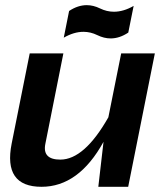

<svg xmlns="http://www.w3.org/2000/svg" viewBox="-20 -718 643 738"><path d="M575.2 -512.7 472.7 0H357.9L377.9 -172.9Q282.7 0 139.6 0Q-8.3 0 24.9 -166.5L94.2 -512.7H223.6L154.3 -165Q142.1 -104.5 211.9 -104.5Q304.2 -104.5 396.5 -267.1L445.8 -512.7ZM245.6 -675.8Q279.3 -698.2 313.5 -698.2Q338.9 -698.2 364.7 -685.5Q390.6 -672.9 418 -672.9Q454.6 -672.9 493.7 -695.3L473.1 -592.8Q439.5 -570.3 405.3 -570.3Q379.9 -570.3 354 -583Q328.1 -595.7 300.8 -595.7Q264.2 -595.7 225.1 -573.2Z"/></svg>

Font: Sansation
Style: Bold Italic
Weight: 700
Designer: Bernd Montag
Version: Version 1.301